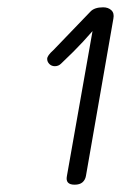

<svg xmlns="http://www.w3.org/2000/svg" viewBox="-20 -871 331 525"><path d="M290 -820 215 -390Q213 -379 205.5 -372.5Q198 -366 184 -366Q158 -366 163 -390L233 -786Q229 -781 207 -757Q185 -733 147 -697Q140 -690 130 -690Q121 -690 115 -696Q109 -702 109 -710Q109 -719 126 -734L227 -839Q238 -851 262 -851Q276 -851 284.5 -843Q293 -835 290 -820Z"/></svg>

Font: Mali Light
Style: Italic
Weight: 300
Italic angle: -10°
Version: Version 1.000; ttfautohint (v1.6)